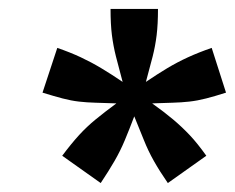

<svg xmlns="http://www.w3.org/2000/svg" viewBox="-20 -713 525 429"><path d="M205 -304 119 -365Q140 -393 157 -411.5Q174 -430 193.5 -446Q213 -462 240 -482Q213 -483 193.5 -483.5Q174 -484 156.5 -486Q139 -488 120 -493Q101 -498 75 -506L108 -606Q137 -596 160.5 -585Q184 -574 206.5 -560.5Q229 -547 254 -530Q245 -563 239 -587Q233 -611 230 -635Q227 -659 227 -693H333Q333 -659 330 -634.5Q327 -610 321 -586.5Q315 -563 306 -530Q331 -547 353.5 -560.5Q376 -574 400 -585Q424 -596 453 -606L485 -506Q460 -498 440.5 -493Q421 -488 403 -486Q385 -484 365.5 -483.5Q346 -483 320 -482Q348 -462 367.5 -445.5Q387 -429 404 -411Q421 -393 441 -365L355 -304Q337 -330 324 -353Q311 -376 301.5 -400Q292 -424 280 -453Q269 -424 259 -400Q249 -376 236 -353.5Q223 -331 205 -304Z"/></svg>

Font: Ubuntu Sans SemiBold
Style: Italic
Weight: 600
Italic angle: -13.5°
Designer: Dalton Maag Ltd
Foundry: Dalton Maag Ltd
Version: Version 1.006